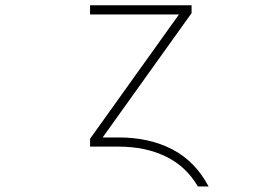

<svg xmlns="http://www.w3.org/2000/svg" viewBox="-20 -544 1040 715"><path d="M420.9 -32.2Q536.1 -32.2 621.6 12.2Q707 56.6 756.8 150.4H716.8Q673.8 76.2 598.1 39.1Q522.5 2 420.9 2H315.4V-27.3L646.5 -490.2H315.4V-524.4H693.4V-495.1L362.3 -32.2Z"/></svg>

Font: GenEi Gothic M ExtraLight
Style: Regular
Weight: 200
Designer: o_tamon (Modified); [Source Han Sans]
Ryoko NISHIZUKA  (kana & ideographs); Paul D. Hunt (Latin, Greek & Cyrillic); Wenl
Version: Version 1.1a;Original Version 1.004